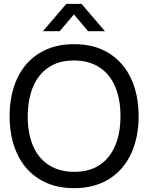

<svg xmlns="http://www.w3.org/2000/svg" viewBox="-20 -965 772 1000"><path d="M291 -802.5H203.5L325.5 -945H404.5L526.5 -802.5H439L365 -890ZM30 -360Q30 -471.5 69.5 -556.2Q109 -641 184.8 -688Q260.5 -735 366 -735Q471.5 -735 547.2 -688Q623 -641 662.5 -556.2Q702 -471.5 702 -360Q702 -248.5 662.5 -163.8Q623 -79 547.2 -32Q471.5 15 366 15Q260.5 15 184.8 -32Q109 -79 69.5 -163.8Q30 -248.5 30 -360ZM607.5 -360Q607.5 -448 580 -513.2Q552.5 -578.5 498 -614.2Q443.5 -650 364 -650Q285.5 -650 231.8 -613.2Q178 -576.5 151.2 -510.8Q124.5 -445 124.5 -357Q124.5 -270 152 -205.5Q179.5 -141 234.2 -105.5Q289 -70 368 -70Q446 -70 499.8 -106.2Q553.5 -142.5 580.5 -207.8Q607.5 -273 607.5 -360Z"/></svg>

Font: CCSD_manrope Medium
Style: Regular
Weight: 500
Designer: Mikhail Sharanda
Foundry: Mikhail Sharanda
Version: Version 4.503